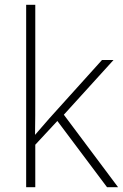

<svg xmlns="http://www.w3.org/2000/svg" viewBox="-20 -780 512 800"><path d="M127 -381V-760H89V0H127V-177L219 -276L426 0H472L246 -302L453 -530H405L185 -286C164 -262 147 -242 126 -218C127 -274 127 -325 127 -381Z"/></svg>

Font: Noto Sans Myanmar UI ExtraLight
Style: Regular
Weight: 200
Designer: Monotype Design Team
Foundry: Monotype Imaging Inc.
Version: Version 2.103